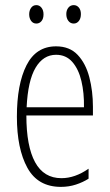

<svg xmlns="http://www.w3.org/2000/svg" viewBox="-20 -720 428 750"><path d="M199 -539Q252 -539 283.5 -505.5Q315 -472 329 -418Q343 -364 343 -303V-269H83Q83 -149 117 -86.5Q151 -24 220 -24Q273 -24 326 -61V-22Q304 -8 276.5 1Q249 10 218 10Q128 10 87 -64.5Q46 -139 46 -264Q46 -391 83.5 -465Q121 -539 199 -539ZM199 -506Q149 -506 119 -455.5Q89 -405 84 -301H308Q309 -357 298 -403.5Q287 -450 262.5 -478Q238 -506 199 -506ZM94 -664Q94 -679 101.5 -689.5Q109 -700 122 -700Q134 -700 142 -690Q150 -680 150 -664Q150 -647 142 -637.5Q134 -628 122 -628Q109 -628 101.5 -638.5Q94 -649 94 -664ZM239 -665Q239 -680 247 -690Q255 -700 268 -700Q280 -700 288 -690.5Q296 -681 296 -665Q296 -648 288 -638Q280 -628 268 -628Q255 -628 247 -638.5Q239 -649 239 -665Z"/></svg>

Font: Noto Sans Arabic ExtCond ExtLt
Style: Regular
Weight: 200
Width: 2
Designer: Monotype Design Team, Nadine Chahine, Nizar Qandah and Khaled Hosny
Foundry: Monotype Imaging Inc.
Version: Version 2.012; ttfautohint (v1.8.4.7-5d5b)